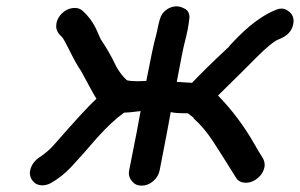

<svg xmlns="http://www.w3.org/2000/svg" viewBox="-20 -575 945 605"><path d="M426 10Q407 10 396 -4Q386 -15 386 -30Q386 -34 387 -38Q418 -193 423 -225Q385 -220 371 -220Q333 -193 287 -142Q231 -77 203 -47.5Q175 -18 140 2Q126 9 114 9Q88 9 77 -15Q74 -23 74 -31Q74 -34 75 -38Q81 -66 110 -83Q132 -99 146 -114Q248 -231 284 -264Q278 -272 235 -352Q220 -373 195 -424Q181 -452 175 -459Q157 -474 157 -493Q157 -497 158 -502Q160 -514 169 -526Q189 -550 216 -550Q228 -550 238 -543Q269 -516 286 -477L297 -452Q326 -409 346 -366Q361 -339 380 -322Q392 -319 415 -319L441 -320Q461 -423 469 -453Q473 -467 476 -482Q483 -519 491 -531Q510 -555 537 -555Q549 -555 563 -547Q577 -539 577 -520Q575 -500 571 -480Q567 -460 561.5 -439.5Q556 -419 537 -317L585 -314Q631 -362 689 -416Q698 -425 699 -425Q704 -432 711 -439Q786 -520 852 -545Q860 -548 867 -548Q879 -548 890 -539Q905 -528 905 -509Q905 -504 904 -499Q898 -466 858 -451Q837 -443 787 -393Q771 -376 667 -274Q735 -204 784 -117Q794 -99 805 -82Q814 -69 814 -55Q814 -51 813 -47Q809 -28 792.5 -14Q776 0 756 1Q735 1 725 -13Q674 -95 651 -130Q622 -174 590 -202V-204L572 -218Q529 -218 518 -222Q512 -186 483 -38Q479 -18 462.5 -4Q446 10 426 10Z"/></svg>

Font: Bad Comic
Style: Italic
Weight: 400
Italic angle: -11°
Designer: GGBotNet
Foundry: GGBotNet
Version: 0.95